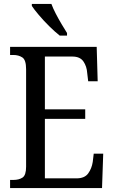

<svg xmlns="http://www.w3.org/2000/svg" viewBox="-20 -951 576 971"><path d="M31 0V-41H47Q76 -41 94 -53Q112 -65 112 -108V-601Q112 -648 93 -660.5Q74 -673 47 -673H31V-714H469L474 -540H426L421 -582Q419 -615 402 -640Q385 -665 346 -665H207V-398H411V-350H207V-49H367Q408 -49 426 -74Q444 -99 449 -132L454 -174H502L496 0ZM282 -771Q259 -789 230 -817.5Q201 -846 176.5 -875Q152 -904 141 -921V-931H240Q248 -909 262 -882Q276 -855 291.5 -829Q307 -803 319 -784V-771Z"/></svg>

Font: Noto Serif Thai Condensed
Style: Regular
Weight: 400
Width: 3
Designer: Monotype Design Team
Foundry: Monotype Imaging Inc.
Version: Version 2.002; ttfautohint (v1.8.4.7-5d5b)